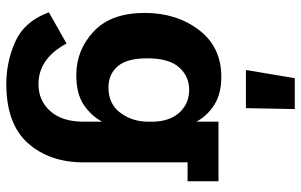

<svg xmlns="http://www.w3.org/2000/svg" viewBox="-193 -540 955 609"><g transform="rotate(90 284.5 -235.5)"><path d="M202 -538 228 -693H326L323 -538ZM555 -353H495V-23Q495 85 434 153.5Q373 222 246 222Q176 222 112 193.5Q48 165 19 87L118 31Q166 120 247 120Q299 120 332.5 82.5Q366 45 366 -23V-82Q348 -48 313 -24Q278 0 218 0Q139 0 80 -55Q21 -110 21 -217Q21 -318 75 -389Q129 -460 224 -460Q277 -460 312 -438Q347 -416 366 -381V-451H555ZM366 -228V-239Q366 -295 337.5 -326.5Q309 -358 265 -358Q222 -358 193.5 -326Q165 -294 165 -225Q165 -160 190.5 -131Q216 -102 257 -102Q310 -102 338 -140Q366 -178 366 -228Z"/></g></svg>

Font: Zilla Slab Bold
Style: Bold
Weight: 700
Designer: Typotheque.com
Foundry: Typotheque type foundry
Version: Version 1.1; 2017; ttfautohint (v1.6)